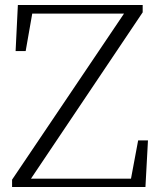

<svg xmlns="http://www.w3.org/2000/svg" viewBox="-20 -743 636 763"><path d="M28 0V-29L485 -707L477 -677V-689H281H84L112 -711L82 -540H42L51 -723H547V-694L91 -15L100 -46V-33H312H524L497 -14L529 -185H568L558 0Z"/></svg>

Font: Noto Serif KR ExtraLight ExtraLight
Style: Regular
Weight: 250
Version: Version 2.003-H1;hotconv 1.1.1;makeotfexe 2.6.0